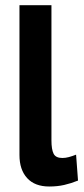

<svg xmlns="http://www.w3.org/2000/svg" viewBox="-20 -692 318 727"><path d="M174.8 -160.2Q174.8 -126.5 182.9 -110.1Q190.9 -93.8 216.3 -93.8Q228 -93.8 240.7 -97.2Q253.4 -100.6 268.1 -106.4L275.4 -8.3Q249 2.4 223.1 8.3Q197.3 14.2 166.5 14.2Q111.8 14.2 82.8 -17.6Q53.7 -49.3 53.7 -105V-672.4H174.8Z"/></svg>

Font: PT Astra Sans
Style: Bold
Weight: 700
Designer: A.Korolkova, I. Chaeva
Foundry: ParaType Ltd
Version: Version 1.001; ttfautohint (v1.6)